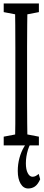

<svg xmlns="http://www.w3.org/2000/svg" viewBox="-20 -823 251 1087"><path d="M1 0V-49.3L93.3 -66.9H108.4L200.2 -49.3V0ZM64.9 0Q66.4 -61 66.7 -122.1Q66.9 -183.1 66.9 -246.1Q66.9 -309.1 66.9 -371.6V-430.7Q66.9 -493.2 66.9 -555.4Q66.9 -617.7 66.4 -680.2Q65.9 -742.7 64.9 -803.2H135.7Q134.8 -743.2 134 -681.2Q133.3 -619.1 133.3 -556.6Q133.3 -494.1 133.3 -430.7V-371.6Q133.3 -310.5 133.3 -248.3Q133.3 -186 134 -123.8Q134.8 -61.5 135.7 0ZM1 -754.4V-803.2H200.2V-754.4L108.4 -736.8H93.3ZM139.6 244.1Q112.8 244.1 96.7 217Q80.6 189.9 80.6 145Q80.6 106.4 90.1 71.5Q99.6 36.6 116 9Q132.3 -18.6 151.4 -35.2V-36.6H172.4Q149.9 -12.7 138.2 25.4Q126.5 63.5 126.5 101.6Q126.5 136.7 137.2 157.2Q147.9 177.7 164.1 177.7Q173.3 177.7 181.2 173.8Q189 169.9 199.2 161.6L207.5 191.9Q194.3 221.2 177.7 232.7Q161.1 244.1 139.6 244.1Z"/></svg>

Font: Scarab Serif
Style: Condensed
Weight: 400
Designer: John Roberts
Foundry: Scarab
Version: 1.0